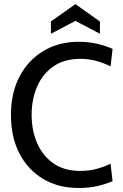

<svg xmlns="http://www.w3.org/2000/svg" viewBox="-20 -922 610 956"><path d="M371 14Q271.5 14 195.5 -30.8Q119.5 -75.5 77 -157.2Q34.5 -239 34.5 -350Q34.5 -461 78.2 -542.8Q122 -624.5 198 -669.2Q274 -714 371 -714Q421 -714 464 -704Q507 -694 540.5 -678.5L530.5 -591.5Q497.5 -608 460 -618.5Q422.5 -629 379.5 -629Q300.5 -629 246.5 -591.8Q192.5 -554.5 165 -491.2Q137.5 -428 137.5 -350Q137.5 -272.5 165 -209.2Q192.5 -146 246.2 -108.5Q300 -71 379 -71Q422.5 -71 459.8 -80.8Q497 -90.5 530.5 -107L540.5 -20Q507.5 -5.5 465.8 4.2Q424 14 371 14ZM233.5 -754V-815L355.5 -901.5L477.5 -815V-754L355.5 -818Z"/></svg>

Font: Cabin
Style: Regular
Weight: 400
Width: 4
Designer: Pablo Impallari
Foundry: Pablo Impallari. http://www.impallari.com Igino Marini. http://www.ikern.com
Version: Version 3.001